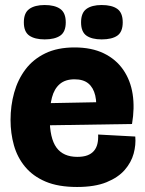

<svg xmlns="http://www.w3.org/2000/svg" viewBox="-20 -731 577 765"><path d="M287 14Q212 14 161.5 -7.5Q111 -29 80 -66.5Q49 -104 35.5 -152Q22 -200 22 -253Q22 -310 36.5 -362Q51 -414 81.5 -454.5Q112 -495 160.5 -518.5Q209 -542 277 -542Q345 -542 393.5 -518.5Q442 -495 471 -453Q500 -411 508.5 -356Q517 -301 506 -237L123 -231V-319L382 -324L361 -273Q367 -319 359.5 -350.5Q352 -382 332 -398.5Q312 -415 277 -415Q240 -415 218 -396Q196 -377 187 -342.5Q178 -308 178 -261Q178 -180 205 -143Q232 -106 288 -106Q312 -106 328 -112Q344 -118 354 -129.5Q364 -141 368 -157.5Q372 -174 371 -195L519 -187Q522 -154 512.5 -119Q503 -84 477 -54Q451 -24 404.5 -5Q358 14 287 14ZM385 -574Q346 -574 324.5 -589Q303 -604 303 -642Q303 -680 324.5 -695.5Q346 -711 385 -711Q426 -711 447.5 -695.5Q469 -680 469 -642Q469 -604 447.5 -589Q426 -574 385 -574ZM158 -574Q119 -574 97 -589Q75 -604 75 -642Q75 -680 97 -695.5Q119 -711 158 -711Q198 -711 220 -695.5Q242 -680 242 -642Q242 -604 220 -589Q198 -574 158 -574Z"/></svg>

Font: Bricolage Grotesque 96pt ExtraBold
Style: Regular
Weight: 800
Designer: Mathieu Triay
Foundry: Atelier Triay
Version: Version 1.001;gftools[0.9.33.dev8+g029e19f]